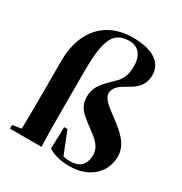

<svg xmlns="http://www.w3.org/2000/svg" viewBox="-176 -869 958 1013"><g transform="rotate(30 303.5 -363.0)"><path d="M20 0H212C210 -70 209 -139 209 -209V-452C209 -572 219 -648 254 -686C274 -707 301 -716 336 -716C385 -716 422 -684 422 -611C422 -564 410 -531 383 -504C342 -461 287 -424 287 -350C287 -283 327 -258 369 -225C419 -187 470 -157 470 -98C470 -31 429 -9 379 -9C366 -9 353 -10 337 -16L284 -150H264L260 -17C299 7 346 15 390 15C513 15 587 -61 587 -157C587 -231 526 -279 470 -321C421 -358 377 -388 377 -423C377 -459 410 -481 446 -501C490 -525 530 -555 530 -619C530 -694 468 -741 340 -741C295 -741 253 -731 217 -714C133 -673 76 -583 76 -444V-209C76 -149 75 -90 74 -31L20 -22Z"/></g></svg>

Font: Source Serif 4 Display
Style: Bold
Weight: 700
Designer: Frank Grießhammer
Foundry: Adobe Systems Incorporated
Version: Version 4.004;hotconv 1.0.117;makeotfexe 2.5.65602